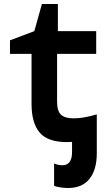

<svg xmlns="http://www.w3.org/2000/svg" viewBox="-20 -702 540 962"><path d="M321 240Q392 240 428.5 194Q465 148 465 66V-129Q399 -109 349 -109Q306 -109 286 -127Q266 -145 266 -192V-432H462V-546H270V-682H190L152 -546L30 -500V-432H138V-182Q138 -86 178.5 -38Q219 10 316 10Q328 10 341 9V60Q341 126 292 126Q272 126 251 117V229Q262 234 283.5 237Q305 240 321 240Z"/></svg>

Font: Noto Sans Mono UI Condensed
Style: Bold
Weight: 700
Width: 3
Designer: Monotype Design team
Foundry: Monotype Imaging Inc.
Version: 1.000